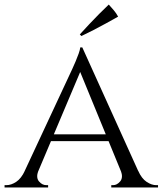

<svg xmlns="http://www.w3.org/2000/svg" viewBox="-25 -822 713 842"><path d="M336 -614 611 -6H532L319 -525ZM143 -73Q132 -43 146 -26.5Q160 -10 178 -10H186V0H-5V-10Q-5 -10 -1 -10Q3 -10 3 -10Q24 -10 46 -24.5Q68 -39 84 -73ZM336 -614 343 -545 114 -3H51L288 -511Q288 -511 293.5 -523Q299 -535 306.5 -552.5Q314 -570 320 -587Q326 -604 327 -614ZM454 -233V-203H189V-233ZM505 -73H581Q596 -39 618 -24.5Q640 -10 660 -10Q660 -10 664 -10Q668 -10 668 -10V0H463V-10H471Q488 -10 502 -26.5Q516 -43 505 -73ZM325 -671Q346 -694 367 -716.5Q388 -739 409.5 -760.5Q431 -782 452 -802Q463 -790 474 -777Q485 -764 493 -749Q466 -734 439 -719Q412 -704 385.5 -690.5Q359 -677 332 -664Z"/></svg>

Font: Cinzel
Style: Regular
Weight: 400
Designer: Natanael Gama
Version: Version 2.000